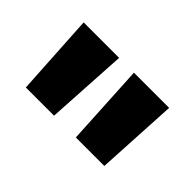

<svg xmlns="http://www.w3.org/2000/svg" viewBox="-49 -888 486 486"><g transform="rotate(45 193.5 -645.0)"><path d="M232 -535 220 -755H346L334 -535ZM53 -535 40 -755H167L154 -535Z"/></g></svg>

Font: DM Sans 17pt Black
Style: Regular
Weight: 900
Version: Version 4.004;gftools[0.9.30]